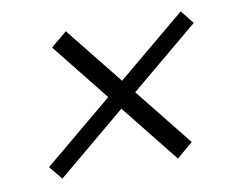

<svg xmlns="http://www.w3.org/2000/svg" viewBox="-55 -626 658 550"><g transform="rotate(-10 274.0 -350.5)"><path d="M168 -558 468 -183 421 -143 121 -519ZM53 -183 502 -557 533 -518 85 -144Z"/></g></svg>

Font: Albert Sans Light
Style: Italic
Weight: 300
Italic angle: -11.25°
Designer: Andreas Rasmussen
Foundry: a.Foundry
Version: Version 1.025